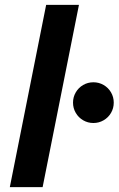

<svg xmlns="http://www.w3.org/2000/svg" viewBox="-20 -772 489 792"><path d="M170.4 -752H305.7L155.8 0H20.5ZM281.2 -348.6Q281.2 -371.6 292.5 -390.9Q303.7 -410.2 323 -421.4Q342.3 -432.6 365.2 -432.6Q388.2 -432.6 407.5 -421.4Q426.8 -410.2 438 -390.9Q449.2 -371.6 449.2 -348.6Q449.2 -325.7 438 -306.4Q426.8 -287.1 407.5 -275.9Q388.2 -264.6 365.2 -264.6Q342.3 -264.6 323 -275.9Q303.7 -287.1 292.5 -306.4Q281.2 -325.7 281.2 -348.6Z"/></svg>

Font: Reddit Sans Chocolate
Style: Bold Italic
Weight: 700
Italic angle: -11.25°
Designer: Stephen Hutchings
Version: Version 1.013